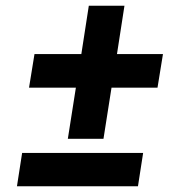

<svg xmlns="http://www.w3.org/2000/svg" viewBox="-20 -648 587 668"><path d="M81 -343H244L216 -165H340L368 -343H528L547 -460H387L413 -628H289L263 -460H100ZM39 0H460L478 -116H57Z"/></svg>

Font: Asimov Pro
Style: BdObl
Weight: 700
Designer: Google
Version: Version 2.000980; 2014